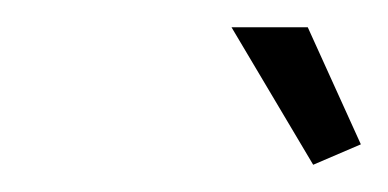

<svg xmlns="http://www.w3.org/2000/svg" viewBox="-20 -750 285 141"><path d="M150 -730H206L245 -644L210 -629Z"/></svg>

Font: Raleway Light
Style: Italic
Weight: 300
Italic angle: -12°
Designer: Matt McInerney, Pablo Impallari, Rodrigo Fuenzalida
Foundry: Matt McInerney, Pablo Impallari, Rodrigo Fuenzalida
Version: Version 4.026